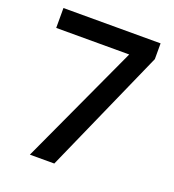

<svg xmlns="http://www.w3.org/2000/svg" viewBox="-130 -815 832 917"><g transform="rotate(20 285.5 -356.5)"><path d="M249 0 529.8 -632.8V-712.9H36.1V-611.8H407.2L125 0Z"/></g></svg>

Font: Samim Medium
Style: Regular
Weight: 500
Foundry: DejaVu fonts team - Redesigned by Saber Rastikerdar
Version: Version 4.0.5